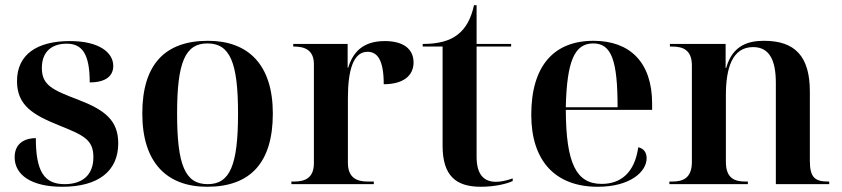

<svg xmlns="http://www.w3.org/2000/svg" viewBox="-20 -704 3217 734"><path d="M218 10C356 10 432 -50 432 -156C432 -243 382 -283 281 -322C181 -360 140 -378 140 -444C140 -512 184 -537 235 -537C294 -537 323 -498 323 -389C385 -389 413 -414 413 -452C413 -502 361 -547 247 -547C122 -547 45 -496 45 -394C45 -301 106 -265 205 -225C299 -187 337 -171 337 -103C337 -33 293 0 227 0C148 0 117 -50 117 -176C86 -176 36 -164 36 -103C36 -35 100 10 218 10Z M772 10C937 10 1023 -82 1023 -270C1023 -457 929 -548 775 -548C610 -548 524 -457 524 -270C524 -82 618 10 772 10ZM774 0C688 0 657 -72 657 -270C657 -466 688 -538 773 -538C859 -538 890 -466 890 -270C890 -72 859 0 774 0Z M1094 0H1409V-10H1385C1345 -10 1310 -24 1310 -81V-329C1310 -434 1330 -506 1385 -506C1422 -506 1447 -476 1447 -382C1522 -382 1561 -415 1561 -465C1561 -517 1522 -547 1451 -547C1367 -547 1329 -504 1311 -445H1309V-536H1101V-526H1105C1144 -526 1180 -513 1180 -459V-80C1180 -23 1145 -10 1105 -10H1094Z M1818 10C1873 10 1920 -2 1940 -12V-22C1915 -13 1894 -9 1876 -9C1827 -9 1802 -40 1802 -105V-526H1934V-536H1802V-684H1792C1781 -633 1761 -596 1730 -572C1698 -547 1655 -536 1596 -536V-526H1672V-147C1672 -31 1724 10 1818 10Z M2265 10C2390 10 2452 -48 2452 -99C2452 -119 2443 -136 2420 -141C2406 -42 2352 -1 2280 -1C2182 -1 2144 -81 2143 -284H2473V-308C2473 -466 2388 -548 2249 -548C2097 -548 2011 -452 2011 -265C2011 -91 2101 10 2265 10ZM2341 -294H2143C2147 -472 2177 -538 2248 -538C2318 -538 2341 -472 2341 -294Z M2539 0H2839V-10H2829C2788 -10 2755 -23 2755 -85V-340C2755 -443 2779 -524 2859 -524C2922 -524 2946 -473 2946 -387V0H3150V-10H3146C3097 -10 3076 -24 3076 -89V-354C3076 -489 3019 -548 2901 -548C2845 -548 2781 -534 2756 -444H2754V-536H2541V-526H2550C2591 -526 2625 -513 2625 -454V-85C2625 -23 2591 -10 2550 -10H2539Z"/></svg>

Font: Noto Serif Display SemiBold
Style: Regular
Weight: 600
Designer: Monotype Design Team
Foundry: Monotype Imaging Inc.
Version: Version 2.009